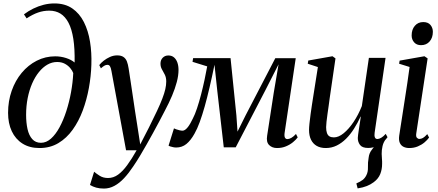

<svg xmlns="http://www.w3.org/2000/svg" viewBox="-20 -851 2552 1118"><path d="M210 11Q152 11 111 -15Q70 -41 48.5 -87Q27 -133 27 -194Q27 -262.5 48 -322.2Q69 -382 106.5 -427Q144 -472 194 -497.5Q244 -523 301.5 -523Q334 -523 364.5 -513.2Q395 -503.5 414.5 -487Q416 -567 407 -624.5Q398 -682 379 -718.2Q360 -754.5 332 -771.8Q304 -789 267 -789Q233 -789 201.5 -778Q170 -767 135 -744L119.5 -767.5Q144.5 -786.5 173.5 -800.8Q202.5 -815 233.5 -823Q264.5 -831 297 -831Q358.5 -831 400.8 -802Q443 -773 468.5 -722.5Q494 -672 504.2 -608Q514.5 -544 512 -473.5Q510 -407 497.5 -338.5Q485 -270 461.8 -207.5Q438.5 -145 403.2 -95.8Q368 -46.5 320 -17.8Q272 11 210 11ZM218.5 -19.5Q249.5 -19.5 276.8 -43.8Q304 -68 326.5 -109.5Q349 -151 366 -203.5Q383 -256 393.5 -313.5Q404 -371 406.5 -425.5Q401.5 -439.5 389 -454.5Q376.5 -469.5 357.5 -479.8Q338.5 -490 312.5 -490Q283 -490 256.2 -474.8Q229.5 -459.5 206.8 -431.5Q184 -403.5 167.2 -365Q150.5 -326.5 141.2 -280Q132 -233.5 132 -182Q132 -136.5 140.2 -99.5Q148.5 -62.5 167.8 -41Q187 -19.5 218.5 -19.5Z M629 -437.5Q625.5 -457.5 620.2 -465.5Q615 -473.5 605.5 -473.5Q596 -473.5 587 -468Q578 -462.5 567.5 -453L558 -472Q568 -485 584.2 -497.8Q600.5 -510.5 620.5 -519.5Q640.5 -528.5 662.5 -528.5Q685.5 -528.5 699 -519.2Q712.5 -510 719 -493Q725.5 -476 729 -452.5Q735 -414.5 741.2 -373Q747.5 -331.5 753.8 -288.5Q760 -245.5 766.5 -202.8Q773 -160 779.5 -120L796.5 -10L847.5 -109Q875 -164 894.2 -205Q913.5 -246 925.2 -276.8Q937 -307.5 942.5 -331.5Q948 -355.5 948 -376.5Q948 -400 939.5 -416.5Q931 -433 922.8 -447.5Q914.5 -462 914.5 -480.5Q914.5 -501.5 927.5 -514.8Q940.5 -528 960 -528Q980 -528 993 -517Q1006 -506 1012.8 -487Q1019.5 -468 1019.5 -443.5Q1019.5 -411.5 1009.5 -373.5Q999.5 -335.5 981.8 -293.5Q964 -251.5 939.5 -205.5Q924.5 -176 907 -143.2Q889.5 -110.5 871 -76.5Q852.5 -42.5 833.2 -8.8Q814 25 794.8 57Q775.5 89 756.5 117Q730 157 702.8 186.2Q675.5 215.5 646.2 231.2Q617 247 585 247Q560 247 540.2 241.5Q520.5 236 504 226L528 149Q539.5 159 560 172.2Q580.5 185.5 609 185.5Q640.5 185.5 667.5 166Q694.5 146.5 721 110.2Q747.5 74 775.5 24H714Z M1593 11Q1564.5 11 1547 -6.5Q1529.5 -24 1535.5 -60.5L1574 -311L1602 -476.5L1526 -327L1352.5 7H1283L1245.5 -319.5L1229 -474Q1214.5 -403 1200.2 -342Q1186 -281 1171.8 -230.5Q1157.5 -180 1143 -140.2Q1128.5 -100.5 1112.5 -72.5Q1090.5 -33 1065.2 -12.5Q1040 8 1005.5 8Q997.5 8 988 6Q978.5 4 971 1.5Q963.5 -1 961.5 -3L993 -103.5Q996.5 -101.5 1005.5 -98.2Q1014.5 -95 1025 -92.5Q1035.5 -90 1043 -90Q1050.5 -90 1058.2 -95.5Q1066 -101 1073.5 -110.5Q1081 -120 1088.5 -133Q1096 -146 1103 -161Q1115 -183.5 1127.2 -220.2Q1139.5 -257 1150.8 -300.5Q1162 -344 1171.2 -387Q1180.5 -430 1186.5 -464.5L1101 -491L1104.5 -512.5H1322.5L1356.5 -179L1363 -84.5L1410 -179L1583 -512H1702L1637 -75.5Q1635.5 -64 1637 -56.2Q1638.5 -48.5 1642.8 -44.8Q1647 -41 1653 -41Q1663.5 -41 1676.5 -48.2Q1689.5 -55.5 1703.5 -71L1713.5 -51Q1703.5 -37.5 1686 -23Q1668.5 -8.5 1645 1.2Q1621.5 11 1593 11Z M2062.5 246 2055 217Q2077.5 207.5 2091.2 197Q2105 186.5 2113 170Q2123.5 150.5 2122.5 122.5Q2121.5 94.5 2126.5 67.5Q2129.5 40.5 2145 21.2Q2160.5 2 2170.5 -12L2230 -45Q2213 -25 2207.5 -0.5Q2202 24 2202.5 45Q2202.5 58 2204 73.2Q2205.5 88.5 2205 103Q2205 135 2194.2 162.2Q2183.5 189.5 2156 210Q2138 223.5 2116.2 232.2Q2094.5 241 2062.5 246ZM1877 11Q1846 11 1824.2 -1.5Q1802.5 -14 1791 -37.5Q1779.5 -61 1779.5 -94.5Q1779.5 -107.5 1782 -132.2Q1784.5 -157 1788.5 -185.8Q1792.5 -214.5 1796.2 -239.2Q1800 -264 1802 -276.5L1831 -460.5L1772 -480L1775 -498.5L1916 -523.5L1933.5 -511L1899.5 -277.5Q1897.5 -260.5 1894 -236.5Q1890.5 -212.5 1887 -187.5Q1883.5 -162.5 1881.2 -141.8Q1879 -121 1879 -110.5Q1879 -90 1883.8 -76.5Q1888.5 -63 1898.5 -57Q1908.5 -51 1924.5 -51Q1951.5 -51 1981.2 -75.2Q2011 -99.5 2038.8 -140.8Q2066.5 -182 2087 -233.5L2128 -514H2225L2161.5 -78.5Q2159 -61.5 2162.8 -51.5Q2166.5 -41.5 2177.5 -41.5Q2187 -41.5 2199.8 -48.8Q2212.5 -56 2226 -71.5L2236.5 -52Q2227 -38 2210.2 -23.5Q2193.5 -9 2171.5 0.8Q2149.5 10.5 2123.5 10.5Q2089 10.5 2076 -7.5Q2063 -25.5 2063.5 -48Q2063.5 -52 2065.2 -66.2Q2067 -80.5 2070 -99.8Q2073 -119 2076 -138.5Q2079 -158 2081 -172H2079.5Q2062.5 -135 2041.5 -101.8Q2020.5 -68.5 1995.2 -43.2Q1970 -18 1940.5 -3.5Q1911 11 1877 11Z M2363 11Q2344.5 11 2330 4Q2315.5 -3 2308.2 -18.8Q2301 -34.5 2304.5 -60.5Q2306 -71.5 2310.8 -101.8Q2315.5 -132 2322.2 -175Q2329 -218 2336.5 -267.5Q2344 -317 2351.8 -367.2Q2359.5 -417.5 2365 -461L2304 -480L2307 -498L2451.5 -523.5L2470 -511L2404 -75Q2401 -56 2407.5 -49Q2414 -42 2422 -42Q2432.5 -42 2442.8 -47.8Q2453 -53.5 2468 -70L2478.5 -50Q2468.5 -36 2452 -22Q2435.5 -8 2413 1.5Q2390.5 11 2363 11ZM2431.5 -588Q2406 -588 2391.5 -604.5Q2377 -621 2377 -644.5Q2377 -679.5 2395.8 -701Q2414.5 -722.5 2444.5 -722.5Q2472.5 -722.5 2486.5 -705.8Q2500.5 -689 2500.5 -666Q2500.5 -631.5 2481.8 -609.8Q2463 -588 2431.5 -588Z"/></svg>

Font: Merriweather 120pt
Style: Italic
Weight: 400
Italic angle: -7.8°
Version: Version 2.101